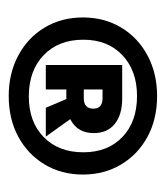

<svg xmlns="http://www.w3.org/2000/svg" viewBox="10 -760 380 440"><g transform="rotate(90 200.0 -540.0)"><path d="M200 -370Q148 -370 107 -392Q66 -414 43 -452.5Q20 -491 20 -540Q20 -589 43 -627.5Q66 -666 107 -688Q148 -710 200 -710Q253 -710 293.5 -688Q334 -666 357 -627.5Q380 -589 380 -540Q380 -491 357 -452.5Q334 -414 293.5 -392Q253 -370 200 -370ZM71 -541Q71 -484 106.5 -450Q142 -416 201 -416Q259 -416 294 -450Q329 -484 329 -541Q329 -597 294 -630.5Q259 -664 200 -664Q142 -664 106.5 -630.5Q71 -597 71 -541ZM129 -455V-630H206Q243 -630 264 -613Q285 -596 285 -565Q285 -546 277 -532.5Q269 -519 253 -511L293 -455H227L207 -502H185V-455ZM185 -542H205Q229 -542 229 -564Q229 -585 205 -585H185Z"/></g></svg>

Font: Tektur Black
Style: Regular
Weight: 900
Designer: Adam Jagosz
Foundry: Adam Jagosz
Version: Version 1.005;gftools[0.9.30]